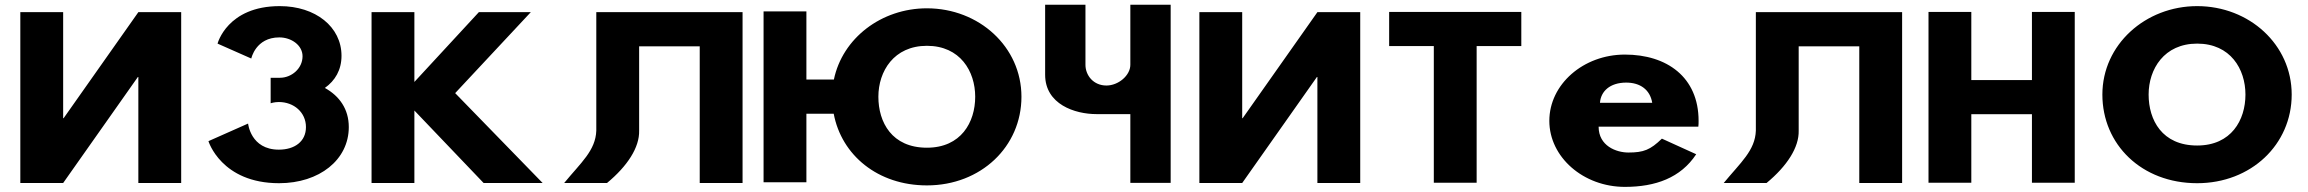

<svg xmlns="http://www.w3.org/2000/svg" viewBox="-20 -752 9474 788"><path d="M547.8 -436.1H545.9L239.2 -0.9H63.4V-702.1H239.2V-266.9H241.1L547.8 -702.1H723.6V-0.9H547.8Z M1011.3 -511.8C1011.3 -511.8 1029.1 -598.5 1126.3 -598.5C1175.9 -598.5 1221.7 -566.2 1221.7 -521.2C1221.7 -470.2 1175.9 -432.8 1129.1 -432.8H1090.8V-328.2C1090.8 -328.2 1105.7 -333.3 1124.4 -333.3C1186.1 -333.3 1235.7 -290.8 1235.7 -230.5C1235.7 -171 1189 -137.8 1124.4 -137.8C1008.5 -137.8 998.2 -244.9 998.2 -244.9L835.5 -172.7C835.5 -172.7 887.9 -0.1 1125.4 -0.1C1290.9 -0.1 1411.5 -96.2 1411.5 -230.5C1411.5 -304.4 1373.1 -358 1313.3 -391.1C1355.4 -420.9 1381.6 -465.1 1381.6 -522.9C1381.6 -641.9 1275 -726.9 1128.2 -726.9C912.2 -726.9 872.9 -573 872.9 -573Z M2207.1 -0.9 1848.1 -369.8 2158.5 -702.1H1945.3L1680.7 -415.7V-702.1H1504.9V-0.9H1680.7V-298.4L1964.9 -0.9Z M2603.1 -215.9V-561.9H2851.8V-0.9H3027.6V-702.1H2851.8H2603.1H2427.3V-215.9C2424.5 -134.3 2364.6 -85 2295.4 -0.9H2471.2C2555.4 -70.6 2604.9 -147.1 2603.1 -215.9Z M3289.6 -285.2H3401.7C3433.7 -115.1 3582.7 8.9 3784.2 8.9C4005.8 8.9 4172.2 -150.1 4172.2 -354.9C4172.2 -559.8 3998.3 -717.9 3784.2 -717.9C3597 -717.9 3437.5 -595 3402.4 -425.5H3289.6V-705.1H3113.8V-3.9H3289.6ZM3585 -354.9C3585 -459.5 3648.6 -564 3784.2 -564C3920.7 -564 3982.4 -459.5 3982.4 -354.9C3982.4 -250.4 3924.4 -145.8 3784.2 -145.8C3640.2 -145.8 3585 -250.4 3585 -354.9Z M4784.6 -732.5H4619.1V-486C4619.1 -442.7 4570.5 -401 4520.9 -401C4467.6 -401 4434.9 -442.7 4434.9 -486V-732.5H4269.4V-445.2C4269.4 -323.7 4391.9 -283.7 4479.8 -283.7H4619.1V-1.5H4784.6Z M5386.8 -436.1H5384.9L5078.2 -0.9H4902.4V-702.1H5078.2V-266.9H5080.1L5386.8 -702.1H5562.6V-0.9H5386.8Z M5681.3 -562.9H5864.6V-1.9H6040.4V-562.9H6223.7V-703.1H5681.3Z M6950.2 -232C6951.3 -238 6951.3 -249 6951.3 -256C6951.3 -436 6820.5 -528 6648.8 -528C6478.3 -528 6338.7 -406 6338.7 -256C6338.7 -107 6478.3 15 6648.8 15C6774.2 15 6877.7 -22 6941.5 -119L6800.7 -183C6753.3 -137 6725.8 -126 6663.2 -126C6613.7 -126 6541 -153 6541 -232ZM6546.5 -330C6549.8 -377 6587.2 -413 6654.3 -413C6711.5 -413 6752.2 -384 6761 -330Z M7362.1 -215.9V-561.9H7610.8V-0.9H7786.6V-702.1H7610.8H7362.1H7186.3V-215.9C7183.5 -134.3 7123.6 -85 7054.4 -0.9H7230.2C7314.4 -70.6 7363.9 -147.1 7362.1 -215.9Z M8070.6 -283.2H8319.4V-1.9H8495.1V-703.1H8319.4V-423.5H8070.6V-703.1H7894.9V-1.9H8070.6Z M8608.5 -363.9C8608.5 -159.1 8769.3 -0.1 8997.5 -0.1C9219.1 -0.1 9385.5 -159.1 9385.5 -363.9C9385.5 -568.8 9211.6 -726.9 8997.5 -726.9C8785.2 -726.9 8608.5 -568.8 8608.5 -363.9ZM8798.3 -363.9C8798.3 -468.5 8861.9 -573 8997.5 -573C9134 -573 9195.7 -468.5 9195.7 -363.9C9195.7 -259.4 9137.7 -154.8 8997.5 -154.8C8853.5 -154.8 8798.3 -259.4 8798.3 -363.9Z"/></svg>

Font: Hussar
Style: BdWide
Weight: 700
Foundry: Cannot Into Space Fonts
Version: Version 2.00